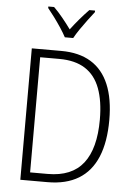

<svg xmlns="http://www.w3.org/2000/svg" viewBox="-62 -993 722 1039"><g transform="rotate(5 299.0 -473.5)"><path d="M540 -364.3Q540 -244.6 506.1 -163.3Q472.2 -82 404.5 -41Q336.9 0 235.8 0H88.4V-713.9H248.5Q345.2 -713.9 409.9 -674.3Q474.6 -634.8 507.3 -556.9Q540 -479 540 -364.3ZM488.8 -361.8Q488.8 -462.4 462.9 -531.2Q437 -600.1 382.3 -635Q327.6 -669.9 241.7 -669.9H137.7V-44.4H233.4Q363.8 -44.4 426.3 -124.3Q488.8 -204.1 488.8 -361.8ZM261.2 -789.1Q249 -812 231 -839.4Q212.9 -866.7 193.4 -893.1Q173.8 -919.4 157.7 -939V-947.3H189Q212.4 -924.8 237.5 -894Q262.7 -863.3 283.7 -834Q306.6 -864.3 330.3 -892.1Q354 -919.9 380.4 -947.3H411.6V-939Q395.5 -918.5 375.5 -891.8Q355.5 -865.2 337.2 -838.4Q318.8 -811.5 306.6 -789.1Z"/></g></svg>

Font: Open Sans SemiCondensed Light
Style: Regular
Weight: 300
Width: 4
Designer: Monotype Design Team
Foundry: Monotype Imaging Inc.
Version: Version 3.000